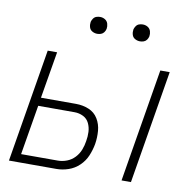

<svg xmlns="http://www.w3.org/2000/svg" viewBox="-81 -805 881 885"><g transform="rotate(10 360.0 -362.5)"><path d="M545 0H589L677 -530H633ZM18 0H240Q268 0 296 -9.5Q324 -19 346 -40Q368 -61 379.5 -88.5Q391 -116 396 -144Q401 -175 398.5 -206Q396 -237 380.5 -262.5Q365 -288 337 -299.5Q309 -311 277 -311H113L150 -530H106ZM68 -39 107 -272H277Q299 -272 318 -262.5Q337 -253 346 -234Q355 -215 356 -193.5Q357 -172 353 -150Q350 -129 342 -108.5Q334 -88 318.5 -71.5Q303 -55 282 -47Q261 -39 240 -39ZM517 -646Q526 -646 534.5 -649Q543 -652 548.5 -659.5Q554 -667 556 -676Q558 -688 554.5 -700Q551 -712 540.5 -718.5Q530 -725 517 -725Q508 -725 499.5 -722Q491 -719 485.5 -711Q480 -703 478 -695Q476 -682 479.5 -670Q483 -658 494 -652Q505 -646 517 -646ZM317 -646Q326 -646 334.5 -649Q343 -652 348.5 -659.5Q354 -667 356 -676Q358 -688 354.5 -700Q351 -712 340.5 -718.5Q330 -725 317 -725Q308 -725 299.5 -722Q291 -719 285.5 -711Q280 -703 278 -695Q276 -682 279.5 -670Q283 -658 294 -652Q305 -646 317 -646Z"/></g></svg>

Font: Iosevka Sparkle Extralight
Style: Italic
Weight: 200
Italic angle: -9°
Designer: Belleve Invis
Foundry: Belleve Invis
Version: Version 4.5.0; ttfautohint (v1.8.3)